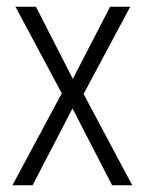

<svg xmlns="http://www.w3.org/2000/svg" viewBox="-20 -552 432 572"><path d="M164 -274 26 -532H87L197 -317L308 -532H368L229 -272L374 0H314L196 -229L77 0H17Z"/></svg>

Font: Noto Sans Condensed Light
Style: Regular
Weight: 300
Width: 3
Designer: Monotype Design Team
Foundry: Monotype Imaging Inc.
Version: Version 2.013; ttfautohint (v1.8.4.7-5d5b)